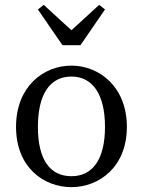

<svg xmlns="http://www.w3.org/2000/svg" viewBox="-20 -757 588 790"><path d="M274 13C387 13 502 -69 502 -235C502 -401 387 -487 274 -487C159 -487 46 -401 46 -235C46 -69 159 13 274 13ZM274 -32C185 -32 136 -101 136 -235C136 -369 185 -442 274 -442C361 -442 412 -369 412 -235C412 -101 361 -32 274 -32ZM160 -737 136 -718 237 -571H311L412 -718L388 -737L232 -594H316L160 -737Z"/></svg>

Font: Source Serif Variable
Style: Regular
Weight: 389
Designer: Frank Grießhammer
Foundry: Adobe Systems Incorporated
Version: Version 3.001;hotconv 1.0.111;makeotfexe 2.5.65597